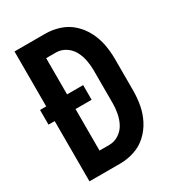

<svg xmlns="http://www.w3.org/2000/svg" viewBox="-178 -838 855 941"><g transform="rotate(-30 250.0 -367.5)"><path d="M50 0V-341H15V-424H50V-735H223Q265 -735 304.5 -722Q344 -709 374.5 -681Q405 -653 424 -616Q443 -579 450.5 -538.5Q458 -498 458 -457V-278Q458 -237 450.5 -196.5Q443 -156 424 -119Q405 -82 374.5 -54Q344 -26 304.5 -13Q265 0 223 0ZM168 -106H223Q253 -106 278 -122.5Q303 -139 316.5 -165Q330 -191 335 -220Q340 -247 340 -273V-462Q340 -488 335 -515Q330 -544 316.5 -570Q303 -596 278 -612.5Q253 -629 223 -629H168V-424H259V-341H168Z"/></g></svg>

Font: Iosevka SS01
Style: Bold
Weight: 700
Monospace: yes
Designer: Belleve Invis
Foundry: Belleve Invis
Version: 2.3.3; ttfautohint (v1.8.3)